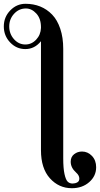

<svg xmlns="http://www.w3.org/2000/svg" viewBox="-58 -740 522 1002"><path d="M316.9 242.2Q249 242.2 202.4 190.4Q155.8 138.7 155.8 43.9V-524.9Q122.6 -483.9 74.2 -483.9Q27.8 -483.9 -5.1 -518.6Q-38.1 -553.2 -38.1 -602.1Q-38.1 -650.9 -4.6 -685.5Q28.8 -720.2 75.2 -720.2Q116.7 -720.2 151.9 -706.1Q187 -691.9 214.1 -663.8Q241.2 -635.7 256.6 -589.8Q272 -543.9 272 -484.9V85.9Q272 138.2 278.6 168.2Q285.2 198.2 295.2 208Q305.2 217.8 320.8 217.8Q334 217.8 345 211.9Q356 206.1 356 191.9Q356 175.3 338.9 160.2Q311 135.3 311 104Q311 78.6 328.9 64.7Q346.7 50.8 370.1 50.8Q399.9 50.8 421.9 73.7Q443.8 96.7 443.8 132.8Q443.8 178.7 407.7 210.4Q371.6 242.2 316.9 242.2ZM74.2 -507.8Q106.9 -507.8 130.6 -533Q154.3 -558.1 155.8 -594.2V-598.1Q155.8 -643.1 131.6 -669.4Q107.4 -695.8 77.1 -695.8Q41 -695.8 15.6 -668.2Q-9.8 -640.6 -9.8 -602.1Q-9.8 -563.5 14.9 -535.6Q39.6 -507.8 74.2 -507.8Z"/></svg>

Font: Flanker Steampunk
Style: Bold
Weight: 700
Designer: Alexey Kryukov, Leonardo Di Lena
Foundry: Alexey Kryukov, Leonardo Di Lena
Version: 1.210